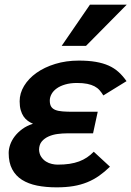

<svg xmlns="http://www.w3.org/2000/svg" viewBox="-20 -786 562 821"><path d="M450.2 -73.2Q427.2 -50.8 403.6 -34.2Q379.9 -17.6 352.8 -6.6Q325.7 4.4 293.7 9.8Q261.7 15.1 222.2 15.1Q176.3 15.1 138.7 7.6Q101.1 0 74 -17.1Q46.9 -34.2 32 -62.5Q17.1 -90.8 17.1 -131.8Q17.1 -148.4 23.4 -167Q29.8 -185.5 42.7 -202.6Q55.7 -219.7 75.2 -234.1Q94.7 -248.5 121.1 -256.8Q109.4 -261.7 98.9 -269.3Q88.4 -276.9 80.8 -288.1Q73.2 -299.3 68.6 -315.2Q64 -331.1 64 -353Q64 -387.2 83 -418.7Q102.1 -450.2 136 -474.4Q169.9 -498.5 216.3 -512.7Q262.7 -526.9 316.9 -526.9Q358.4 -526.9 389.6 -521.5Q420.9 -516.1 444.8 -505.4Q468.8 -494.6 487.1 -478Q505.4 -461.4 521 -439L421.9 -377.9Q414.6 -390.1 405.8 -400.1Q397 -410.2 384 -417Q371.1 -423.8 353 -427.5Q335 -431.2 309.1 -431.2Q280.8 -431.2 259 -424.8Q237.3 -418.5 222.7 -408Q208 -397.5 200.4 -383.8Q192.9 -370.1 192.9 -356Q192.9 -339.8 198.7 -330.3Q204.6 -320.8 216.8 -315.9Q229 -311 247.6 -309.6Q266.1 -308.1 291 -308.1H397.9L377.9 -215.8H266.1Q247.1 -215.8 226.3 -213.1Q205.6 -210.4 188 -202.6Q170.4 -194.8 158.9 -181.4Q147.5 -168 147 -146Q147.9 -127.4 156.5 -115Q165 -102.5 176.8 -95.2Q188.5 -87.9 201.7 -85Q214.8 -82 226.1 -82Q254.4 -82 277.1 -85.4Q299.8 -88.9 318.1 -95.7Q336.4 -102.5 351.8 -112.8Q367.2 -123 380.9 -137.2ZM347.7 -589.8H243.7L364.7 -766.1H522Z"/></svg>

Font: Clear Sans
Style: Bold Italic
Weight: 700
Italic angle: -12°
Foundry: Intel Corporation
Version: Version 1.00